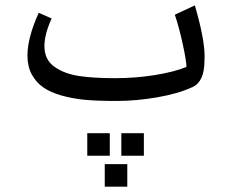

<svg xmlns="http://www.w3.org/2000/svg" viewBox="-20 -368 875 724"><path d="M437.5 134.3H522.5V219.2H437.5ZM375 251H460V335.9H375ZM309.1 134.3H394V219.2H309.1ZM83.5 -158.2Q83.5 -225.6 126 -319.8L174.8 -298.3Q147.5 -238.8 147.5 -194.3Q147.5 -143.1 184.6 -116.7Q221.7 -89.8 279.8 -81.1Q335 -73.2 413.3 -73.2Q491.7 -73.2 564.5 -85Q637.2 -96.7 683.1 -115.7Q683.1 -136.7 669.2 -201.2Q655.3 -265.6 639.2 -312.5L714.8 -347.7Q751.5 -221.2 751.5 -155.8Q751.5 -141.6 751 -139.2Q751 -60.5 706.5 -40Q653.8 -15.1 574 -1.2Q494.1 12.7 419.7 12.7Q345.2 12.7 299.6 8.3Q253.9 3.9 212.2 -7.8Q170.4 -19.5 143.1 -38.6Q115.7 -57.6 99.6 -87.6Q83.5 -117.7 83.5 -158.2Z"/></svg>

Font: Shahab
Style: Regular
Weight: 400
Designer: Mohammad Saleh Souzanchi
Foundry: http://font-store.ir
Version: Version:0.0.2;RFB:1.2.5;Building:2016-11-27 11:18:45.721916